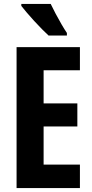

<svg xmlns="http://www.w3.org/2000/svg" viewBox="-20 -953 467 973"><path d="M385 0H64V-714H385V-597H201V-429H372V-312H201V-119H385ZM237 -933Q247 -912 262 -883.5Q277 -855 292.5 -828.5Q308 -802 319 -786V-773H226Q213 -785 193.5 -804.5Q174 -824 153.5 -846.5Q133 -869 115.5 -889.5Q98 -910 88 -923V-933Z"/></svg>

Font: Noto Sans Khmer ExtraCondensed
Style: Bold
Weight: 700
Width: 2
Designer: Danh Hong and the Monotype Design Team
Foundry: Monotype Imaging Inc.
Version: Version 2.004